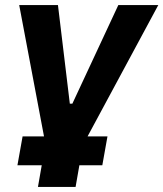

<svg xmlns="http://www.w3.org/2000/svg" viewBox="-20 -540 647 760"><path d="M321 -39.6 279.2 200H130.2L172 -39.4ZM56 -520H209.4L256.4 -129.6H266.4L448.4 -520H606.6L326.6 0H154.2ZM69.4 0H405.4L385 114.2H49Z"/></svg>

Font: Fixel Italic Variable Display Thin
Style: Italic
Weight: 100
Italic angle: -10°
Designer: AlfaBravo + MacPaw
Foundry: Kyrylo Tkachov, Marchela Mozhyna, Serhii Makarenko, Maria Weinstein, Zakhar Kryvoshyya
Version: Version 1.210;Glyphs 3.2 (3217)